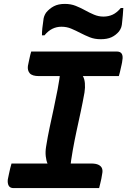

<svg xmlns="http://www.w3.org/2000/svg" viewBox="-20 -964 652 984"><path d="M338 -91 212 -90 224 -125Q217 -140 214.5 -163Q212 -186 216 -211Q224 -262 234.5 -311Q245 -360 255.5 -408.5Q266 -457 275.5 -507Q285 -557 291 -609L417 -610L404 -575Q413 -561 415 -538Q417 -515 413 -490Q404 -439 393.5 -390.5Q383 -342 372.5 -293.5Q362 -245 353 -194.5Q344 -144 338 -91ZM488 0H49Q41 0 34.5 -3Q28 -6 24.5 -12.5Q21 -19 20 -27Q19 -35 20 -44Q23 -59 26 -73Q29 -87 32 -100Q35 -113 39 -126H447Q472 -126 485.5 -119Q499 -112 503 -100.5Q507 -89 504 -75Q502 -61 499.5 -48.5Q497 -36 494 -24.5Q491 -13 488 0ZM140 -700H578Q598 -700 604.5 -687.5Q611 -675 607 -655Q606 -644 603.5 -634Q601 -624 599 -614Q597 -604 594.5 -594Q592 -584 589 -574H180Q145 -574 132.5 -588.5Q120 -603 123 -626Q125 -636 127 -645.5Q129 -655 131 -664Q133 -673 135 -682Q137 -691 140 -700ZM510 -879Q536 -879 557.5 -889Q579 -899 599 -923H612Q611 -906 609.5 -886.5Q608 -867 606 -851Q605 -835 601.5 -824.5Q598 -814 590 -803Q573 -783 551 -773Q529 -763 496 -763Q465 -763 440 -773Q415 -783 392 -795Q369 -807 345.5 -817Q322 -827 295 -827Q270 -827 248.5 -816.5Q227 -806 208 -783H195Q195 -801 197 -820Q199 -839 202 -858Q203 -871 206.5 -880.5Q210 -890 216 -899Q233 -920 256 -932Q279 -944 312 -944Q343 -944 368 -934Q393 -924 415.5 -911.5Q438 -899 461.5 -889Q485 -879 510 -879Z"/></svg>

Font: Rec Mono Semicasual
Style: Bold Italic
Weight: 700
Italic angle: -10°
Version: Version 1.085; ttfautohint (v1.8.4.7-5d5b)